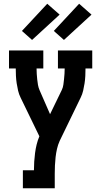

<svg xmlns="http://www.w3.org/2000/svg" viewBox="-20 -789 540 1024"><path d="M102 215V119H161Q161 96 162.5 73Q164 50 167 27Q170 4 175.5 -18.5Q181 -41 190 -62L90 -268Q81 -286 76.5 -305.5Q72 -325 69 -344.5Q66 -364 65 -384Q64 -404 64 -424H28V-520H211V-424H175Q175 -409 176 -394.5Q177 -380 178.5 -365.5Q180 -351 182.5 -336.5Q185 -322 191 -308L247 -180L310 -310Q316 -323 318 -337.5Q320 -352 321.5 -366.5Q323 -381 324 -395.5Q325 -410 325 -424H289V-520H472V-424H436Q436 -404 435 -384Q434 -364 431 -344.5Q428 -325 423.5 -305.5Q419 -286 410 -268L298 -37Q289 -17 284 5Q279 27 276.5 49Q274 71 273 93.5Q272 116 272 138V215ZM321 -576 267 -624 402 -769 468 -711ZM151 -576 97 -624 232 -769 298 -711Z"/></svg>

Font: Iosevka Curly Slab
Style: Bold
Weight: 700
Monospace: yes
Designer: Belleve Invis
Foundry: Belleve Invis
Version: Version 22.1.2; ttfautohint (v1.8.4)